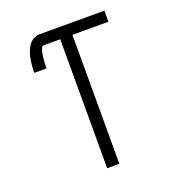

<svg xmlns="http://www.w3.org/2000/svg" viewBox="-133 -841 866 947"><g transform="rotate(-20 300.0 -367.5)"><path d="M268 0V-677H181Q175 -677 171.5 -671.5Q168 -666 166 -660.5Q164 -655 163 -649Q162 -643 161 -637Q160 -631 159 -625Q158 -619 157.5 -613Q157 -607 156.5 -601Q156 -595 156 -589Q156 -583 156 -577Q156 -571 156 -565H91Q91 -583 92.5 -600.5Q94 -618 97 -635.5Q100 -653 106 -670Q112 -687 122 -702Q132 -717 147.5 -726Q163 -735 181 -735H521V-677H332V0Z"/></g></svg>

Font: Iosevka Curly Light Extended
Style: Regular
Weight: 300
Width: 7
Monospace: yes
Designer: Belleve Invis
Foundry: Belleve Invis
Version: Version 11.1.0; ttfautohint (v1.8.3)